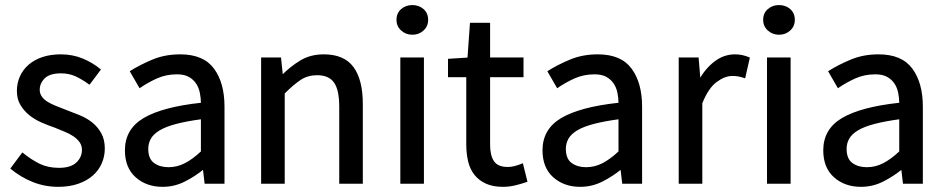

<svg xmlns="http://www.w3.org/2000/svg" viewBox="-20 -722 3717 755"><path d="M67.9 -122.6Q104 -93.3 136.7 -77.6Q169.4 -62 211.9 -62Q257.8 -62 280 -82.8Q302.2 -103.5 302.2 -132.8Q302.2 -149.9 293 -162.8Q283.7 -175.8 269 -185.8Q254.4 -195.8 234.6 -203.9Q214.8 -211.9 194.8 -220.2Q168.9 -229 142.3 -240.7Q115.7 -252.4 94.7 -269.5Q73.7 -286.6 60.1 -309.6Q46.4 -332.5 46.4 -364.7Q46.4 -395 58.3 -421.6Q70.3 -448.2 92.5 -467.5Q114.7 -486.8 146.7 -497.6Q178.7 -508.3 218.8 -508.3Q265.6 -508.3 305.2 -491.9Q344.7 -475.6 377 -448.7L332 -388.7Q302.7 -410.2 276.9 -421.9Q251 -433.6 219.7 -433.6Q175.8 -433.6 156 -414.1Q136.2 -394.5 136.2 -368.7Q136.2 -354 144.5 -342.3Q152.8 -330.6 167 -321.8Q181.2 -313 200.4 -305.4Q219.7 -297.9 240.7 -289.6Q266.6 -279.8 293.7 -268.8Q320.8 -257.8 342.5 -240.5Q364.3 -223.1 378.2 -198.2Q392.1 -173.3 392.1 -137.7Q392.1 -106.9 380.1 -79.6Q368.2 -52.2 345 -31.7Q321.8 -11.2 287.4 0.7Q252.9 12.7 209 12.7Q155.8 12.7 107.9 -6.6Q60.1 -25.9 20.5 -59.1Z M471.2 -130.9Q471.2 -213.9 544.4 -257.6Q617.7 -301.3 770 -317.9Q770 -335.4 765.9 -356.7Q761.7 -377.9 750.7 -394Q739.7 -410.2 721.9 -419.9Q704.1 -429.7 675.8 -429.7Q633.3 -429.7 597.7 -413.8Q562 -397.9 528.8 -375L490.2 -441.9Q529.3 -466.8 578.9 -487.5Q628.4 -508.3 688.5 -508.3Q780.3 -508.3 821.5 -452.1Q862.8 -396 862.8 -302.7V0.5H784.7L777.8 -57.6H782.7Q748.5 -29.3 707.3 -8.3Q666 12.7 619.6 12.7Q555.7 12.7 513.4 -24.9Q471.2 -62.5 471.2 -130.9ZM563 -136.7Q563 -97.7 585.7 -81.1Q608.4 -64.5 642.6 -64.5Q676.3 -64.5 707 -80.3Q737.8 -96.2 770 -126.5V-252.9Q715.3 -245.6 673.8 -234.9Q632.3 -224.1 607.9 -209.5Q583.5 -194.8 573.2 -176.5Q563 -158.2 563 -136.7Z M1006.8 -496.1H1085L1092.3 -426.3H1087.9Q1121.6 -460.4 1161.1 -484.4Q1200.7 -508.3 1253.4 -508.3Q1333 -508.3 1369.9 -458.5Q1406.7 -408.7 1406.7 -313V0.5H1314V-301.8Q1314 -369.1 1293.2 -397.7Q1272.5 -426.3 1227.1 -426.3Q1190.4 -426.3 1162.6 -408Q1134.8 -389.6 1099.6 -354.5V0.5H1006.8Z M1601.6 -585.4Q1575.7 -585.4 1557.4 -602.1Q1539.1 -618.7 1539.1 -644Q1539.1 -670.4 1557.4 -686.3Q1575.7 -702.1 1601.6 -702.1Q1627.4 -702.1 1645.5 -686.3Q1663.6 -670.4 1663.6 -644Q1663.6 -618.7 1645.5 -602.1Q1627.4 -585.4 1601.6 -585.4ZM1554.2 -496.1H1647V0.5H1554.2Z M1813.5 -418.5H1741.7V-490.7L1818.4 -495.6L1828.1 -632.3H1907.2V-496.1H2038.6V-418.5H1907.2V-153.8Q1907.2 -110.4 1922.6 -87.9Q1938 -65.4 1977.1 -65.4Q1989.7 -65.4 2004.2 -69.1Q2018.6 -72.8 2036.1 -80.1L2054.2 -7.3Q2029.3 1.5 2005.4 7.1Q1981.4 12.7 1958 12.7Q1918 12.7 1890.4 0Q1862.8 -12.7 1845.5 -34.7Q1828.1 -56.6 1820.8 -87.4Q1813.5 -118.2 1813.5 -154.8Z M2113.3 -130.9Q2113.3 -213.9 2186.5 -257.6Q2259.8 -301.3 2412.1 -317.9Q2412.1 -335.4 2408 -356.7Q2403.8 -377.9 2392.8 -394Q2381.8 -410.2 2364 -419.9Q2346.2 -429.7 2317.9 -429.7Q2275.4 -429.7 2239.7 -413.8Q2204.1 -397.9 2170.9 -375L2132.3 -441.9Q2171.4 -466.8 2220.9 -487.5Q2270.5 -508.3 2330.6 -508.3Q2422.4 -508.3 2463.6 -452.1Q2504.9 -396 2504.9 -302.7V0.5H2426.8L2419.9 -57.6H2424.8Q2390.6 -29.3 2349.4 -8.3Q2308.1 12.7 2261.7 12.7Q2197.8 12.7 2155.5 -24.9Q2113.3 -62.5 2113.3 -130.9ZM2205.1 -136.7Q2205.1 -97.7 2227.8 -81.1Q2250.5 -64.5 2284.7 -64.5Q2318.4 -64.5 2349.1 -80.3Q2379.9 -96.2 2412.1 -126.5V-252.9Q2357.4 -245.6 2315.9 -234.9Q2274.4 -224.1 2250 -209.5Q2225.6 -194.8 2215.3 -176.5Q2205.1 -158.2 2205.1 -136.7Z M2648.9 -496.1H2727.1L2734.4 -408.2H2729Q2752.9 -452.1 2789.6 -480.2Q2826.2 -508.3 2870.1 -508.3Q2900.4 -508.3 2928.7 -495.6L2910.2 -414.1Q2893.1 -419.4 2883.5 -421.4Q2874 -423.3 2859.4 -423.3Q2830.1 -423.3 2797.9 -399.4Q2765.6 -375.5 2741.7 -315.9V0.5H2648.9Z M3043.5 -585.4Q3017.6 -585.4 2999.3 -602.1Q2981 -618.7 2981 -644Q2981 -670.4 2999.3 -686.3Q3017.6 -702.1 3043.5 -702.1Q3069.3 -702.1 3087.4 -686.3Q3105.5 -670.4 3105.5 -644Q3105.5 -618.7 3087.4 -602.1Q3069.3 -585.4 3043.5 -585.4ZM2996.1 -496.1H3088.9V0.5H2996.1Z M3217.3 -130.9Q3217.3 -213.9 3290.5 -257.6Q3363.8 -301.3 3516.1 -317.9Q3516.1 -335.4 3512 -356.7Q3507.8 -377.9 3496.8 -394Q3485.8 -410.2 3468 -419.9Q3450.2 -429.7 3421.9 -429.7Q3379.4 -429.7 3343.8 -413.8Q3308.1 -397.9 3274.9 -375L3236.3 -441.9Q3275.4 -466.8 3325 -487.5Q3374.5 -508.3 3434.6 -508.3Q3526.4 -508.3 3567.6 -452.1Q3608.9 -396 3608.9 -302.7V0.5H3530.8L3523.9 -57.6H3528.8Q3494.6 -29.3 3453.4 -8.3Q3412.1 12.7 3365.7 12.7Q3301.8 12.7 3259.5 -24.9Q3217.3 -62.5 3217.3 -130.9ZM3309.1 -136.7Q3309.1 -97.7 3331.8 -81.1Q3354.5 -64.5 3388.7 -64.5Q3422.4 -64.5 3453.1 -80.3Q3483.9 -96.2 3516.1 -126.5V-252.9Q3461.4 -245.6 3419.9 -234.9Q3378.4 -224.1 3354 -209.5Q3329.6 -194.8 3319.3 -176.5Q3309.1 -158.2 3309.1 -136.7Z"/></svg>

Font: Pyidaungsu Numbers
Style: Regular
Weight: 400
Designer: Sun Tun
Foundry: MCF
Version: Version 1.083; ttfautohint (v1.8.2)